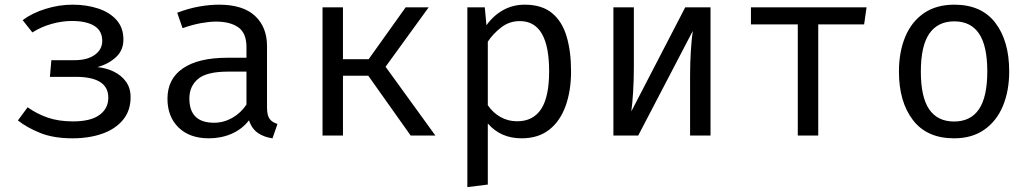

<svg xmlns="http://www.w3.org/2000/svg" viewBox="-20 -571 4348 809"><path d="M196.4 -317.4H293.8Q348.2 -317.4 379.5 -340Q410.8 -362.6 410.8 -398.5Q410.8 -441.5 377.2 -462.1Q343.6 -482.6 282.6 -482.6Q241.5 -482.6 197.4 -470.3Q153.3 -457.9 116.4 -434.4L75.4 -486.2Q115.9 -516.4 172.6 -533.8Q229.2 -551.3 285.6 -551.3Q345.1 -551.3 393.8 -535.1Q442.6 -519 471.3 -486.4Q500 -453.8 500 -404.6Q500 -359.5 469 -330.5Q437.9 -301.5 390.8 -288.2Q427.7 -284.6 459.5 -269.2Q491.3 -253.8 510.8 -226.9Q530.3 -200 530.3 -161.5Q530.3 -104.6 498.2 -65.9Q466.2 -27.2 411 -7.7Q355.9 11.8 285.1 11.8Q205.6 11.8 149.5 -10.8Q93.3 -33.3 55.4 -63.6L96.4 -119Q134.4 -91.8 180.5 -75.6Q226.7 -59.5 287.7 -59.5Q362.1 -59.5 399.2 -86.7Q436.4 -113.8 436.4 -159.5Q436.4 -247.2 299 -247.2H190.3Z M1105.1 -117.9Q1105.1 -85.1 1115.9 -70.3Q1126.7 -55.4 1149.2 -48.7L1128.2 11.8Q1093.3 7.2 1067.2 -10.5Q1041 -28.2 1029.2 -64.1Q1000 -26.7 956.2 -7.4Q912.3 11.8 860 11.8Q779 11.8 732.3 -33.8Q685.6 -79.5 685.6 -154.9Q685.6 -238.5 750.8 -283.1Q815.9 -327.7 939 -327.7H1018.5V-372.8Q1018.5 -431.3 984.4 -455.6Q950.3 -480 889.7 -480Q863.1 -480 827.2 -473.6Q791.3 -467.2 749.2 -452.3L726.7 -517.4Q775.9 -535.9 819.7 -543.6Q863.6 -551.3 903.1 -551.3Q1003.6 -551.3 1054.4 -504.1Q1105.1 -456.9 1105.1 -376.9ZM882.1 -53.8Q922.1 -53.8 958.2 -74.1Q994.4 -94.4 1018.5 -130.3V-269.2H940.5Q851.3 -269.2 814.6 -238.5Q777.9 -207.7 777.9 -155.9Q777.9 -53.8 882.1 -53.8Z M1339 0V-540H1425.1V-321.5H1533.3L1689.2 -540H1786.2L1604.6 -289.7L1814.4 0H1710.3L1531.8 -251.8H1425.1V0Z M2190.8 -551.3Q2262.6 -551.3 2305.4 -516.4Q2348.2 -481.5 2367.2 -418.2Q2386.2 -354.9 2386.2 -270.3Q2386.2 -188.7 2363.3 -124.9Q2340.5 -61 2294.4 -24.6Q2248.2 11.8 2177.9 11.8Q2089.2 11.8 2035.4 -50.8V206.7L1949.2 217.4V-540H2022.6L2029.7 -464.6Q2059.5 -506.2 2100.5 -528.7Q2141.5 -551.3 2190.8 -551.3ZM2170.3 -482.1Q2125.6 -482.1 2091.3 -455.1Q2056.9 -428.2 2035.4 -395.4V-127.7Q2056.4 -96.4 2088.5 -78.2Q2120.5 -60 2159 -60Q2226.2 -60 2260 -111.3Q2293.8 -162.6 2293.8 -270.8Q2293.8 -482.1 2170.3 -482.1Z M2973.8 -540V0H2887.7V-252.8Q2887.7 -305.6 2890.8 -354.6Q2893.8 -403.6 2899 -440.5L2669.2 0H2564.6V-540H2650.8V-287.7Q2650.8 -235.4 2647.7 -184.4Q2644.6 -133.3 2640 -101.5L2867.2 -540Z M3631.3 -540 3621 -468.2H3427.7V0H3341.5V-468.2H3144.1V-540Z M4001 -551.3Q4115.4 -551.3 4173.8 -474.9Q4232.3 -398.5 4232.3 -270.3Q4232.3 -187.7 4205.6 -124.1Q4179 -60.5 4127.2 -24.4Q4075.4 11.8 4000 11.8Q3885.6 11.8 3826.7 -65.1Q3767.7 -142.1 3767.7 -269.2Q3767.7 -352.3 3794.4 -416.2Q3821 -480 3873.1 -515.6Q3925.1 -551.3 4001 -551.3ZM4001 -481Q3931.3 -481 3895.6 -429.2Q3860 -377.4 3860 -269.2Q3860 -162.1 3895.1 -110.5Q3930.3 -59 4000 -59Q4069.7 -59 4104.9 -110.8Q4140 -162.6 4140 -270.3Q4140 -377.9 4105.1 -429.5Q4070.3 -481 4001 -481Z"/></svg>

Font: FiraCode Nerd Font
Style: Regular
Weight: 400
Designer: Carrois Corporate, Edenspiekermann AG, Nikita Prokopov
Foundry: Carrois Corporate, Edenspiekermann AG, Nikita Prokopov
Version: Version 6.002;Nerd Fonts 2.1.0